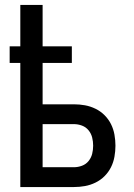

<svg xmlns="http://www.w3.org/2000/svg" viewBox="-20 -755 540 775"><path d="M62 0V-501H19V-568H62V-735H152V-568H270V-501H152V-334H278Q301 -334 323 -330Q345 -326 365.5 -316Q386 -306 402 -290Q418 -274 428 -254Q438 -234 442 -211.5Q446 -189 446 -167Q446 -145 442 -122.5Q438 -100 428 -80Q418 -60 402 -44Q386 -28 365.5 -18Q345 -8 323 -4Q301 0 278 0ZM278 -80Q295 -80 311 -86Q327 -92 337.5 -105Q348 -118 352 -134Q356 -150 356 -167Q356 -184 352 -200Q348 -216 337.5 -229Q327 -242 311 -248Q295 -254 278 -254H152V-80Z"/></svg>

Font: Iosevka SS04 Medium
Style: Regular
Weight: 500
Monospace: yes
Designer: Belleve Invis
Foundry: Belleve Invis
Version: Version 19.0.0; ttfautohint (v1.8.4)